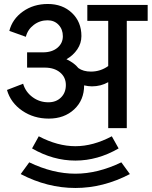

<svg xmlns="http://www.w3.org/2000/svg" viewBox="-20 -643 762 965"><path d="M523.9 1V-230Q486.8 -209 441.9 -209Q424.8 -209 402.8 -213.9Q402.8 -140.1 353 -93.5Q303.2 -46.9 225.1 -46.9Q149.4 -46.9 91.3 -86.9Q33.2 -127 15.1 -190.9L96.2 -222.2Q108.4 -180.7 143.6 -154.8Q178.7 -128.9 223.1 -128.9Q262.2 -128.9 286.6 -153.1Q311 -177.2 311 -215.8Q311 -254.9 281.7 -279.1Q252.4 -303.2 205.1 -303.2H116.2V-379.9H195.8Q241.2 -379.9 268.6 -402.8Q295.9 -425.8 295.9 -460.9Q295.9 -495.6 274.4 -518.3Q252.9 -541 219.2 -541Q180.2 -541 149.7 -517.8Q119.1 -494.6 109.9 -458L26.9 -487.8Q42 -547.4 95.2 -585.2Q148.4 -623 220.2 -623Q294.4 -623 341.8 -577.9Q389.2 -532.7 389.2 -461.9Q389.2 -425.8 368.7 -395.3Q348.1 -364.7 314 -345.2Q353.5 -326.7 374 -300.8Q398.4 -283.2 437 -283.2Q484.9 -283.2 523.9 -311V-538.1H418.9V-618.2H722.2V-538.1H617.2V1ZM589.8 172.9 632.8 231.9Q499 301.8 358.9 301.8Q217.8 301.8 84 231.9L127 172.9Q245.6 230 358.9 230Q471.2 230 589.8 172.9ZM542 42 576.2 103Q470.7 164.1 358.9 164.1Q246.6 164.1 141.1 103L174.8 42Q269.5 91.8 358.9 91.8Q447.8 91.8 542 42Z"/></svg>

Font: LT Superior Med
Style: Regular
Weight: 500
Designer: Daniel Lyons
Foundry: LyonsType
Version: Version 1.000